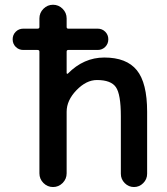

<svg xmlns="http://www.w3.org/2000/svg" viewBox="-20 -793 690 792"><path d="M586.9 -332V-76.2Q586.9 -53.7 570.8 -37.6Q554.7 -21.5 532.7 -21.5Q510.7 -21.5 494.6 -37.6Q478.5 -53.7 478.5 -76.2V-313.5Q478.5 -404.3 458 -433.6Q437.5 -462.9 379.9 -462.9Q335.9 -462.9 295.4 -420.9Q254.9 -378.9 254.9 -332V-78.1Q254.9 -54.7 238.3 -38.1Q221.7 -21.5 198.7 -21.5Q175.8 -21.5 159.2 -38.1Q142.6 -54.7 142.6 -78.1V-580.1Q142.6 -586.9 134.8 -586.9H76.2Q57.6 -586.9 44.9 -599.6Q32.2 -612.3 32.2 -630.9Q32.2 -649.4 44.9 -662.1Q57.6 -674.8 76.2 -674.8H134.8Q142.6 -674.8 142.6 -681.6V-716.8Q142.6 -740.2 159.2 -756.8Q175.8 -773.4 198.7 -773.4Q221.7 -773.4 238.3 -756.8Q254.9 -740.2 254.9 -716.8V-681.6Q254.9 -674.8 261.7 -674.8H382.8Q401.4 -674.8 414.1 -662.1Q426.8 -649.4 426.8 -630.9Q426.8 -612.3 414.1 -599.6Q401.4 -586.9 382.8 -586.9H261.7Q254.9 -586.9 254.9 -580.1V-492.2Q254.9 -489.3 256.8 -488.8Q258.8 -488.3 259.8 -489.3Q325.2 -555.7 410.2 -555.7Q502 -555.7 544.4 -503.4Q586.9 -451.2 586.9 -332Z"/></svg>

Font: Gen Jyuu Gothic Medium
Style: Regular
Weight: 500
Designer: [Source Han Sans]
Ryoko NISHIZUKA  (kana & ideographs); Paul D. Hunt (Latin, Greek & Cyrillic); Wenlong ZHANG  (bopomofo
Version: Version 1.002.20150607